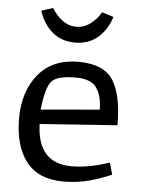

<svg xmlns="http://www.w3.org/2000/svg" viewBox="-52 -744 588 796"><g transform="rotate(5 242.0 -346.5)"><path d="M445 -242 123 -219Q128 -56 270 -56Q340 -56 427 -85L441 -36Q439 -35 423 -28.5Q407 -22 391 -16.5Q375 -11 352 -4.5Q329 2 300.5 6Q272 10 242 10Q137 10 86.5 -55.5Q36 -121 36 -235Q36 -348 95 -419Q154 -490 260 -490Q367 -490 406 -428.5Q445 -367 445 -242ZM122 -279 366 -300Q366 -356 343 -390Q320 -424 256 -424Q177 -424 154.5 -397Q132 -370 122 -279ZM341 -703 389 -688Q373 -635 334.5 -601.5Q296 -568 239 -568Q182 -568 143.5 -601.5Q105 -635 89 -688L137 -703Q154 -674 180.5 -654Q207 -634 239 -634Q271 -634 297.5 -654Q324 -674 341 -703Z"/></g></svg>

Font: Enriqueta
Style: Regular
Weight: 400
Designer: Viviana Monsalve, Gustavo Ibarra
Foundry: Viviana Monsalve, Gustavo Ibarra
Version: Version 1.002